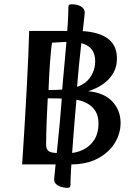

<svg xmlns="http://www.w3.org/2000/svg" viewBox="-20 -787 662 919"><path d="M85.8 0Q87.2 -16.5 89.5 -55.3Q91.9 -94 95.4 -147.9Q98.9 -201.9 102.4 -265.1Q105.9 -328.4 109.4 -394.3Q112.9 -460.2 115.6 -523.4Q118.3 -586.5 119.6 -639H345.7Q440.8 -639 490.3 -606.4Q539.7 -573.9 539.7 -507.5Q539.7 -468.3 523.9 -440.2Q508.2 -412.2 484.9 -393.5Q461.7 -374.9 439.1 -364.7Q416.5 -354.6 402.2 -350.3Q478.2 -343.3 517.7 -301.1Q557.2 -258.9 557.2 -198.8Q557.2 -147.8 529.4 -102.5Q501.5 -57.1 448.4 -28.6Q395.3 0 318.6 0ZM294.9 -52.8Q341.5 -52.8 376.8 -69.8Q412 -86.9 431.7 -118.7Q451.5 -150.6 451.5 -194.7Q451.5 -231.6 437 -254.8Q422.5 -278 399.5 -290.9Q376.5 -303.7 350.2 -308.7Q323.9 -313.8 300.2 -314.4Q270.5 -316 248.3 -316.1Q226 -316.3 208.6 -316.3Q207.6 -298.4 206.3 -271.1Q204.9 -243.7 203.6 -212.2Q202.2 -180.6 201.6 -150.9Q200.9 -121.1 200.6 -98.4Q200.3 -80 206.8 -69.8Q213.2 -59.7 234 -56.2Q254.7 -52.8 294.9 -52.8ZM212.3 -356.1Q282.5 -356.1 323.4 -364.2Q364.3 -372.3 391 -394.2Q411.7 -411.2 423.6 -437.7Q435.6 -464.2 435.6 -493.1Q435.6 -541.9 404.5 -564.4Q373.5 -586.9 312.7 -586.9Q300.3 -586.9 276.8 -585.5Q253.3 -584.1 229.1 -582.7Q226.5 -568.2 224 -542.6Q221.5 -517 219.1 -485.2Q216.8 -453.4 215.1 -420.1Q213.4 -386.7 212.3 -356.1ZM300.5 112Q287.3 112 273 107.6Q258.6 103.2 248.9 94.5Q239.1 85.7 239.1 71.8Q239.1 68.5 241.8 42.7Q244.5 16.9 248.5 -23.3Q252.6 -63.6 257.4 -111.1Q262.3 -158.7 266.7 -205.7Q271 -252.7 274 -292.2Q277 -331.7 277.6 -355.5Q277.9 -364.6 281 -397.8Q284 -430.9 288.4 -478.4Q292.8 -525.9 297.2 -577.2Q301.5 -628.5 304.4 -674.8Q307.3 -721 307.3 -751.2Q307.3 -759.8 310.4 -763.2Q313.5 -766.6 324.3 -766.6H325.3Q338.4 -766.6 352.4 -762.5Q366.5 -758.5 376 -749.4Q385.6 -740.3 385.6 -726.3Q385.6 -723 382.9 -699Q380.2 -675 376.1 -638Q371.9 -601.1 366.8 -557.4Q361.8 -513.8 357.6 -470.4Q353.4 -427.1 350.4 -389.7Q347.4 -352.3 346.8 -328.5Q346.8 -322.2 344.6 -295.4Q342.4 -268.7 338.9 -229.7Q335.3 -190.7 332 -145Q328.6 -99.3 325.2 -53.7Q321.8 -8 319.6 31.2Q317.4 70.4 317.4 96.7Q317.4 105.3 314.3 108.6Q311.2 112 300.5 112Z"/></svg>

Font: Briem Hand Thin
Style: Regular
Weight: 100
Designer: Gunnlaugur SE Briem, Eben Sorkin
Foundry: Sorkin Type Co.
Version: Version 1.003